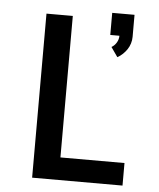

<svg xmlns="http://www.w3.org/2000/svg" viewBox="-54 -810 708 857"><g transform="rotate(5 300.0 -382.0)"><path d="M454 -569 424 -612Q438 -620 446.5 -634.5Q455 -649 455 -665H414V-764H514V-665Q514 -650 509.5 -635.5Q505 -621 497 -609Q489 -597 478 -586.5Q467 -576 454 -569ZM122 0V-735H240V-101H527V0Z"/></g></svg>

Font: Iosevka SS04 Extended
Style: Bold
Weight: 700
Width: 7
Monospace: yes
Designer: Belleve Invis
Foundry: Belleve Invis
Version: Version 19.0.0; ttfautohint (v1.8.4)